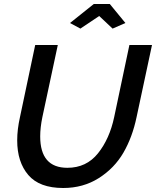

<svg xmlns="http://www.w3.org/2000/svg" viewBox="-20 -935 780 960"><path d="M330 -820 449 -915H529L607 -820L543 -792L476 -855L382 -792ZM66 -233Q66 -288 80 -350L156 -710H269L192 -350Q181 -297 181 -253Q181 -96 317 -96Q412 -96 470 -168.5Q528 -241 551 -350L627 -710H740L663 -350Q642 -249 597 -171.5Q552 -94 474 -44.5Q396 5 296 5Q177 5 121.5 -60Q66 -125 66 -233Z"/></svg>

Font: Raleway-v4020 SemiBold
Style: Italic
Weight: 600
Italic angle: -12°
Designer: Matt McInerney, Pablo Impallari, Rodrigo Fuenzalida
Foundry: Matt McInerney, Pablo Impallari, Rodrigo Fuenzalida
Version: Version 4.020;PS 004.020;hotconv 1.0.88;makeotf.lib2.5.64775